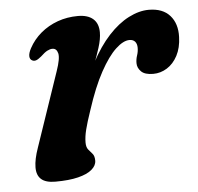

<svg xmlns="http://www.w3.org/2000/svg" viewBox="-42 -516 589 571"><g transform="rotate(-5 252.5 -230.5)"><path d="M63.5 -353.5Q56.5 -357 56.2 -366.5Q56 -376 63.5 -390Q77 -415 99.2 -433.8Q121.5 -452.5 150 -462.8Q178.5 -473 210.5 -473Q240 -473 255.8 -459.2Q271.5 -445.5 271.5 -419Q271.5 -399 263.2 -373Q255 -347 244 -319Q233 -291 224 -264.8Q215 -238.5 213.5 -218.5L204.5 -220Q222 -282.5 247 -330Q272 -377.5 301.2 -409.2Q330.5 -441 361.8 -457Q393 -473 422 -473Q463.5 -473 485 -448.8Q506.5 -424.5 505 -384.5Q504 -352.5 491.8 -329.2Q479.5 -306 460.2 -294Q441 -282 419 -282Q394 -282 383 -293Q372 -304 372 -318Q372 -330 375.8 -341Q379.5 -352 379.5 -363.5Q379.5 -375 373.8 -381.8Q368 -388.5 357 -388.5Q338.5 -388.5 315.8 -367.2Q293 -346 269 -302.2Q245 -258.5 223 -190.5Q211 -155.5 205.8 -134.5Q200.5 -113.5 200.5 -96Q200.5 -82 206.5 -74.8Q212.5 -67.5 218.5 -60.8Q224.5 -54 224.5 -40Q224.5 -25.5 210.5 -13.5Q196.5 -1.5 169.2 5.2Q142 12 101 12Q72.5 12 59 0Q45.5 -12 45.8 -35.8Q46 -59.5 58 -93.5L133.5 -315Q146.5 -352.5 142.8 -367.5Q139 -382.5 126.5 -382.5Q119.5 -382.5 111.2 -378.2Q103 -374 91 -362.5Q81.5 -354.5 75.2 -352.5Q69 -350.5 63.5 -353.5Z"/></g></svg>

Font: Fraunces SemiBold
Style: Italic
Weight: 600
Italic angle: -16°
Version: Version 1.000;[b76b70a41]